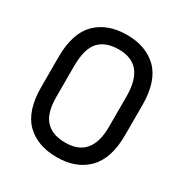

<svg xmlns="http://www.w3.org/2000/svg" viewBox="-168 -840 946 989"><g transform="rotate(30 305.0 -345.5)"><path d="M123 -47.9Q56.2 -114.7 56.2 -255.9V-435.1Q56.2 -575.2 124 -643.1Q191.4 -709 306.2 -709Q419.4 -709 486.8 -643.1Q554.2 -575.7 554.2 -435.1V-255.9Q554.2 -116.2 485.8 -47.9Q418.5 18.1 305.2 18.1Q190.4 18.1 123 -47.9ZM460.9 -432.1Q460.9 -528.8 422.6 -575.9Q384.3 -623 306.2 -623Q229 -623 188 -579.1Q148.9 -534.2 148.9 -432.1V-252Q148.9 -153.3 189 -111.8Q227.5 -68.8 306.2 -68.8Q460.9 -68.8 460.9 -252Z"/></g></svg>

Font: D-DIN-PRO Medium
Style: Regular
Weight: 500
Designer: datto
Foundry: CyberFei
Version: Version 1.000;hotconv 1.0.109;makeotfexe 2.5.65596